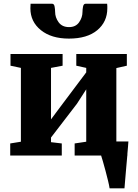

<svg xmlns="http://www.w3.org/2000/svg" viewBox="-20 -852 754 1052"><path d="M265.5 -831.5Q276.5 -831.5 279.2 -815.8Q282 -800 282 -787Q282 -756.5 301.2 -730Q320.5 -703.5 358.5 -703.5Q395 -703.5 413.5 -730Q432 -756.5 432 -787Q432 -800 435 -815.8Q438 -831.5 449 -831.5H567Q568 -827.5 568 -819Q568 -810.5 568 -806.5Q568 -732.5 512.8 -686.5Q457.5 -640.5 357.5 -640.5Q261.5 -640.5 204 -686.8Q146.5 -733 146.5 -806.5Q146.5 -813 147 -819Q147.5 -825 147.5 -831.5ZM36 0V-66L94.5 -75.5V-480L37.5 -492V-556H323V-492L259.5 -480V-198L312 -268.5L452.5 -455.5V-480L398 -492V-556H675V-492L617.5 -479V-77H683.5Q683 -67.5 681.5 -49.5Q680 -31.5 678 -9V0H677.5Q674.5 34 671.2 71Q668 108 665.5 137.8Q663 167.5 662 180H580.5Q578.5 165.5 572.2 139.2Q566 113 558.2 84.2Q550.5 55.5 543.8 32.2Q537 9 534 0H389V-66L452.5 -75.5V-362.5L401.5 -283.5L259.5 -98.5V-73L318.5 -66V0Z"/></svg>

Font: Merriweather Black
Style: Regular
Weight: 900
Designer: Eben Sorkin
Foundry: Eben Sorkin
Version: Version 2.200;gftools[0.9.31]